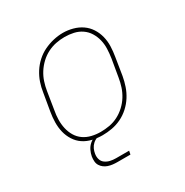

<svg xmlns="http://www.w3.org/2000/svg" viewBox="-160 -662 920 953"><g transform="rotate(-30 300.0 -185.5)"><path d="M246 8Q217 8 189 1.5Q161 -5 138.5 -20Q116 -35 101 -58.5Q86 -82 79.5 -109Q73 -136 73.5 -165Q74 -194 79 -223L96 -323Q100 -351 109 -377.5Q118 -404 133.5 -428.5Q149 -453 171 -473Q193 -493 219 -505.5Q245 -518 273 -524.5Q301 -531 328 -531Q356 -531 384 -523.5Q412 -516 434.5 -500.5Q457 -485 472 -462Q487 -439 494 -411.5Q501 -384 500 -355Q499 -326 494 -297L478 -197Q473 -169 464 -142.5Q455 -116 439.5 -91.5Q424 -67 402 -47Q380 -27 354 -14.5Q328 -2 300.5 3Q273 8 246 8ZM246 -11Q271 -11 296.5 -15.5Q322 -20 345.5 -32Q369 -44 389 -62.5Q409 -81 423 -103.5Q437 -126 445 -150.5Q453 -175 457 -200L474 -300Q478 -326 479 -352.5Q480 -379 474 -403.5Q468 -428 455 -449Q442 -470 421.5 -484Q401 -498 376 -503.5Q351 -509 325 -509Q300 -509 275 -504Q250 -499 226.5 -487Q203 -475 183.5 -456.5Q164 -438 150 -416Q136 -394 128 -369.5Q120 -345 116 -320L100 -220Q95 -194 94.5 -168Q94 -142 99.5 -117.5Q105 -93 117.5 -72Q130 -51 150 -37Q170 -23 195 -17Q220 -11 246 -11ZM242 160Q229 160 216 158.5Q203 157 191 153Q179 149 169 141.5Q159 134 152.5 123.5Q146 113 145 100Q144 87 146 73Q149 56 157 39.5Q165 23 179 11Q193 -1 210.5 -6Q228 -11 246 -11L244 0Q230 0 216.5 4.5Q203 9 192 19Q181 29 175 42Q169 55 167 68Q164 85 168.5 100Q173 115 185.5 124Q198 133 213.5 136.5Q229 140 246 140H321L317 160Z"/></g></svg>

Font: Iosevka Etoile Thin Oblique
Style: Regular
Weight: 100
Italic angle: -9°
Designer: Belleve Invis
Foundry: Belleve Invis
Version: Version 15.5.2; ttfautohint (v1.8.4)